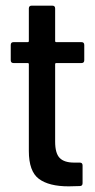

<svg xmlns="http://www.w3.org/2000/svg" viewBox="-20 -658 335 679"><path d="M268 -435H179Q175 -435 175 -431V-157Q175 -116 191 -99.5Q207 -83 242 -83H262Q272 -83 272 -73V-10Q272 0 262 0L223 1Q153 1 117.5 -25.5Q82 -52 82 -124V-431Q82 -435 78 -435H28Q18 -435 18 -445V-499Q18 -509 28 -509H78Q82 -509 82 -513V-628Q82 -638 92 -638H165Q175 -638 175 -628V-513Q175 -509 179 -509H268Q278 -509 278 -499V-445Q278 -435 268 -435Z"/></svg>

Font: Barlow Semi Condensed Medium
Style: Regular
Weight: 500
Width: 4
Designer: Jeremy Tribby
Foundry: Tribby Type
Version: Version 1.422; ttfautohint (v1.8)